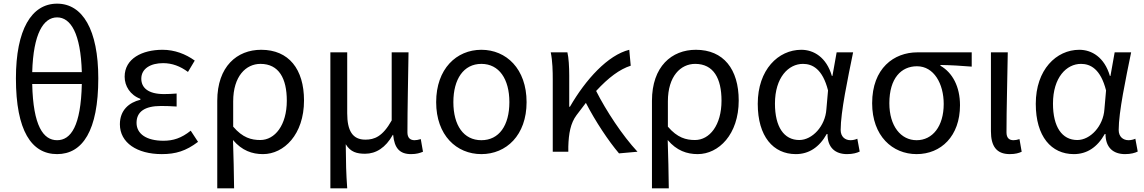

<svg xmlns="http://www.w3.org/2000/svg" viewBox="-20 -829 6252 1049"><path d="M292 13C431 13 517 -115 517 -401C517 -667 431 -809 292 -809C152 -809 67 -667 67 -401C67 -115 152 13 292 13ZM292 -63C217 -63 161 -140 156 -370H427C422 -140 367 -63 292 -63ZM156 -435C162 -647 218 -734 292 -734C366 -734 421 -647 427 -435Z M864 13C940 13 996 -4 1062 -54L1022 -115C971 -74 926 -60 873 -60C781 -60 726 -97 726 -158C726 -218 770 -250 860 -250C887 -250 913 -249 945 -247V-318C918 -316 898 -315 876 -315C789 -315 752 -350 752 -399C752 -455 804 -484 871 -484C921 -484 965 -467 1007 -436L1044 -498C994 -534 934 -557 868 -557C757 -557 661 -509 661 -410C661 -359 691 -310 747 -289V-284C685 -269 635 -227 635 -150C635 -49 729 13 864 13Z M1167 200H1259C1258 103 1256 34 1253 -64C1302 -6 1358 13 1417 13C1531 13 1641 -94 1641 -280C1641 -451 1558 -557 1407 -557C1275 -557 1167 -466 1167 -278ZM1402 -64C1354 -64 1306 -76 1254 -137V-275C1254 -413 1324 -480 1403 -480C1504 -480 1547 -400 1547 -279C1547 -145 1482 -64 1402 -64Z M1785 200H1877C1871 114 1870 66 1869 -41C1895 2 1930 11 1975 11C2034 11 2087 -22 2126 -92H2128C2135 -19 2164 13 2226 13C2256 13 2274 7 2291 0L2279 -69C2265 -65 2255 -63 2245 -63C2222 -63 2206 -75 2206 -106C2206 -237 2210 -396 2212 -543H2120V-171C2070 -82 2025 -66 1976 -66C1906 -66 1877 -115 1877 -210V-543H1785Z M2610 13C2746 13 2857 -90 2857 -271C2857 -453 2746 -557 2610 -557C2474 -557 2363 -453 2363 -271C2363 -90 2474 13 2610 13ZM2610 -63C2513 -63 2457 -144 2457 -271C2457 -397 2513 -480 2610 -480C2707 -480 2763 -397 2763 -271C2763 -144 2707 -63 2610 -63Z M3362 9 3463 0C3380 -89 3291 -225 3237 -332C3304 -405 3366 -451 3426 -470L3418 -557C3301 -528 3180 -395 3094 -246H3090V-416C3090 -464 3087 -514 3080 -543H2989C2999 -495 3000 -438 3000 -394V0H3085V-28C3087 -99 3097 -156 3130 -200L3181 -267C3233 -166 3305 -58 3362 9Z M3542 200H3634C3633 103 3631 34 3628 -64C3677 -6 3733 13 3792 13C3906 13 4016 -94 4016 -280C4016 -451 3933 -557 3782 -557C3650 -557 3542 -466 3542 -278ZM3777 -64C3729 -64 3681 -76 3629 -137V-275C3629 -413 3699 -480 3778 -480C3879 -480 3922 -400 3922 -279C3922 -145 3857 -64 3777 -64Z M4328 13C4399 13 4456 -24 4497 -97H4501C4501 -22 4544 13 4608 13C4640 13 4663 6 4677 -1L4664 -71C4653 -66 4639 -63 4627 -63C4597 -63 4573 -82 4573 -119C4573 -218 4612 -400 4641 -543H4551L4528 -414H4525C4495 -517 4425 -557 4358 -557C4232 -557 4120 -448 4120 -262C4120 -83 4205 13 4328 13ZM4347 -64C4263 -64 4214 -136 4214 -263C4214 -406 4288 -480 4367 -480C4418 -480 4474 -453 4504 -335L4495 -232C4489 -140 4418 -64 4347 -64Z M4988 13C5121 13 5225 -85 5225 -254C5225 -356 5184 -432 5118 -470V-474C5178 -473 5228 -470 5289 -465V-543H4992C4864 -543 4745 -456 4745 -265C4745 -86 4856 13 4988 13ZM4988 -63C4902 -63 4839 -140 4839 -265C4839 -402 4904 -467 4990 -467C5083 -467 5136 -371 5136 -261C5136 -139 5075 -63 4988 -63Z M5497 13C5528 13 5547 7 5562 0L5550 -69C5538 -65 5527 -63 5517 -63C5494 -63 5479 -75 5479 -106C5479 -237 5484 -396 5486 -543H5394V-112C5394 -32 5423 13 5497 13Z M5847 13C5918 13 5975 -24 6016 -97H6020C6020 -22 6063 13 6127 13C6159 13 6182 6 6196 -1L6183 -71C6172 -66 6158 -63 6146 -63C6116 -63 6092 -82 6092 -119C6092 -218 6131 -400 6160 -543H6070L6047 -414H6044C6014 -517 5944 -557 5877 -557C5751 -557 5639 -448 5639 -262C5639 -83 5724 13 5847 13ZM5866 -64C5782 -64 5733 -136 5733 -263C5733 -406 5807 -480 5886 -480C5937 -480 5993 -453 6023 -335L6014 -232C6008 -140 5937 -64 5866 -64Z"/></svg>

Font: Noto Sans CJK SC
Style: Regular
Weight: 400
Designer: Ryoko NISHIZUKA 西塚涼子 (kana, bopomofo & ideographs); Paul D. Hunt (Latin, Greek & Cyrillic); Sandoll Communications 산돌커뮤니
Foundry: Adobe
Version: Version 2.004;hotconv 1.0.118;makeotfexe 2.5.65603